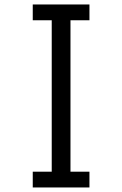

<svg xmlns="http://www.w3.org/2000/svg" viewBox="-20 -805 540 850"><path d="M125 -785.2H376V-715.3H292V-44.9H376V24.9H125V-44.9H209V-715.3H125Z"/></svg>

Font: BIZ UDGothic
Style: Regular
Weight: 400
Monospace: yes
Designer: TypeBank Co., Ltd.
Foundry: Morisawa Inc.
Version: Version 1.05